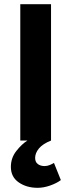

<svg xmlns="http://www.w3.org/2000/svg" viewBox="-20 -672 341 918"><path d="M160 226Q107 226 69.5 200Q32 174 32 126Q32 83 58 50Q84 17 111 0H77V-652H224V0Q184 16 166 38Q148 60 148 83Q148 103 161 112.5Q174 122 193 122Q206 122 218 117Q230 112 238 107L271 189Q251 204 220 215Q189 226 160 226Z"/></svg>

Font: Source Sans 3 ExtraLight
Style: Bold
Weight: 700
Version: Version 3.052;hotconv 1.1.0;makeotfexe 2.6.0